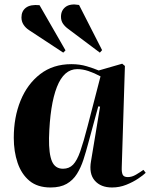

<svg xmlns="http://www.w3.org/2000/svg" viewBox="-20 -816 665 850"><path d="M519 -76Q518 -54 523 -43Q528 -32 546 -32Q564 -32 582.5 -43Q601 -54 615 -64L625 -51Q615 -41 592 -25.5Q569 -10 539 2Q509 14 476 14Q426 14 399.5 -16.5Q373 -47 383 -103L423 -344L415 -345L371 -183Q361 -145 349.5 -109.5Q338 -74 320.5 -46Q303 -18 275 -2Q247 14 204 14Q146 14 110.5 -15.5Q75 -45 58 -95Q41 -145 41 -206Q41 -297 71 -370.5Q101 -444 158 -488Q215 -532 296 -532Q333 -532 364.5 -522.5Q396 -513 417 -504L521 -534L533 -524ZM259 -69Q286 -69 303.5 -87Q321 -105 335.5 -146.5Q350 -188 368 -258L425 -478Q397 -493 371.5 -501.5Q346 -510 322 -510Q263 -510 232 -431Q201 -352 197 -205Q196 -135 210 -102Q224 -69 259 -69ZM282 -688Q268 -698 259 -711Q250 -724 250 -742Q250 -770 270.5 -785.5Q291 -801 330 -794L432 -594L422 -583ZM108 -683Q93 -693 84 -707Q75 -721 75 -739Q75 -767 95 -782Q115 -797 155 -793L270 -593L260 -583Z"/></svg>

Font: Literata 72pt
Style: Bold Italic
Weight: 700
Italic angle: -2°
Designer: Latin by Veronika Burian and Jose Scaglione. Greek by Irene Vlachou. Cyrillic by Vera Evstafieva
Foundry: TypeTogether
Version: Version 3.002